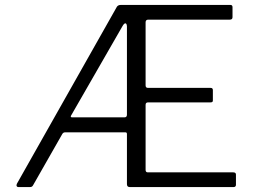

<svg xmlns="http://www.w3.org/2000/svg" viewBox="-20 -762 1030 782"><path d="M930 -60Q941 -60 941 -51V-9Q941 -5 938.5 -2.5Q936 0 931 0H509Q497 0 497 -12V-216Q497 -223 491 -223H245Q237 -223 233 -215L115 -8Q113 -4 110 -2Q107 0 101 0H55Q50 0 48 -4Q46 -8 49 -14L453 -729Q456 -736 460.5 -739Q465 -742 473 -742H918Q927 -742 927 -733V-692Q927 -682 916 -682H584Q573 -682 573 -671V-414Q573 -404 583 -404H838Q847 -404 847 -395V-353Q847 -349 845 -347Q843 -345 837 -345H583Q573 -345 573 -335V-70Q573 -60 582 -60H930ZM487 -284Q497 -284 497 -295V-655Q496 -667 490.5 -667Q485 -667 478 -654L271 -294Q264 -284 274 -284H487Z"/></svg>

Font: Libre Franklin Thin Light
Style: Regular
Weight: 300
Version: Version 3.000